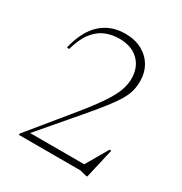

<svg xmlns="http://www.w3.org/2000/svg" viewBox="-165 -817 897 947"><g transform="rotate(30 283.0 -343.0)"><path d="M416 -23.5 495 -160H505L466 9.5H459.5L421 0H71.5V-7.5L267.5 -247Q325.5 -318.5 357.5 -366.8Q389.5 -415 401.8 -450.2Q414 -485.5 414 -516.5Q414 -581.5 374 -620.2Q334 -659 263.5 -659Q222.5 -659 186 -644Q149.5 -629 120.8 -592.2Q92 -555.5 74 -490.5L61 -492.5Q85.5 -595 141 -645Q196.5 -695 277.5 -695Q332.5 -695 372.8 -673.2Q413 -651.5 435 -613.8Q457 -576 457 -527.5Q457 -499.5 451 -474.5Q445 -449.5 427.8 -419.2Q410.5 -389 377.5 -346.5Q344.5 -304 290.5 -241L107.5 -27L102 -35.5H434Z"/></g></svg>

Font: Newsreader 36pt ExtraLight
Style: Regular
Weight: 250
Designer: Hugues Gentile
Foundry: Production Type
Version: Version 1.003